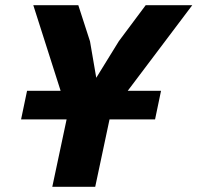

<svg xmlns="http://www.w3.org/2000/svg" viewBox="-20 -718 759 738"><path d="M84 -369H213L108 -698H281L326 -559L350 -419L437 -560L540 -698H719L471 -369H599L576 -259H401L346 0H181L236 -259H61Z"/></svg>

Font: Azeret Mono
Style: Bold Italic
Weight: 700
Italic angle: -12°
Designer: Martin Vácha
Foundry: Displaay
Version: Version 1.000; Glyphs 3.0.3, build 3074